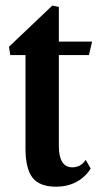

<svg xmlns="http://www.w3.org/2000/svg" viewBox="-20 -678 362 708"><path d="M187.5 10.5Q125.5 10.5 99.8 -23Q74 -56.5 74 -130.5V-475H18L13 -505.5L173 -657.5L197 -652.5V-524.5H319.5L308 -475H197V-140.5Q197 -61 247 -61Q260.5 -61 273 -67Q285.5 -73 296 -88.5L314.5 -56.5Q293.5 -23.5 260.5 -6.5Q227.5 10.5 187.5 10.5Z"/></svg>

Font: Libre Caslon Condensed
Style: Bold
Weight: 700
Designer: Pablo Impallari, Rodrigo Fuenzalida, Katja Schimmel, Ertekin Erdin
Foundry: Pablo Impallari, Rodrigo Fuenzalida
Version: Version 2.000; ttfautohint (v1.8.4.7-5d5b);gftools[0.9.33]